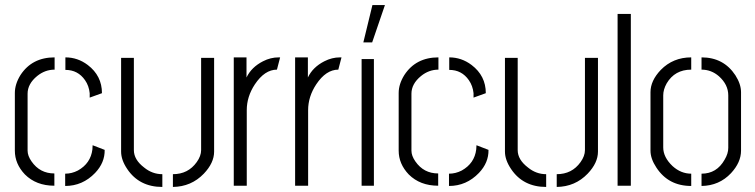

<svg xmlns="http://www.w3.org/2000/svg" viewBox="-20 -739 3006 764"><path d="M39.1 -139.6Q39.1 -86.9 79.1 -44.9Q124 0 196.3 0V-48.8Q138.7 -48.8 105.5 -96.7Q89.8 -119.1 89.8 -139.6V-366.2Q89.8 -405.3 127.9 -436.5Q159.2 -461.9 197.3 -461.9V-510.7Q107.4 -510.7 61.5 -440.4Q39.1 -404.3 39.1 -369.1ZM240.2 -460.9Q290 -460.9 318.4 -419.9Q334 -397.5 336.9 -368.2V-350.6L385.7 -368.2Q385.7 -437.5 329.1 -480.5Q289.1 -510.7 240.2 -510.7ZM239.3 1Q308.6 1 358.4 -50.8Q397.5 -91.8 396.5 -142.6L348.6 -161.1Q348.6 -159.2 348.1 -152.8Q347.7 -146.5 347.7 -144.5Q340.8 -88.9 290 -60.5Q265.6 -47.9 239.3 -47.9Z M461.9 -135.7V-508.8H512.7V-141.6Q512.7 -103.5 553.7 -72.3Q585.9 -45.9 626 -45.9V4.9Q534.2 4.9 486.3 -66.4Q461.9 -102.5 461.9 -135.7ZM668 4.9V-45.9Q728.5 -45.9 762.7 -93.8Q780.3 -118.2 780.3 -141.6V-508.8H832V-135.7Q832 -90.8 791 -47.9Q741.2 3.9 668 4.9Z M910.2 0V-510.7H960.9V-430.7Q980.5 -471.7 1026.4 -495.1Q1056.6 -510.7 1088.9 -510.7H1094.7L1082 -461.9Q1033.2 -461.9 994.1 -403.3Q961.9 -354.5 961.9 -300.8V0Z M1154.3 0V-510.7H1205.1V-430.7Q1224.6 -471.7 1270.5 -495.1Q1300.8 -510.7 1333 -510.7H1338.9L1326.2 -461.9Q1277.3 -461.9 1238.3 -403.3Q1206.1 -354.5 1206.1 -300.8V0Z M1425.8 -570.3 1461.9 -718.8H1511.7L1460.9 -570.3ZM1418.9 0V-503.9H1467.8V0Z M1566.4 -139.6Q1566.4 -86.9 1606.4 -44.9Q1651.4 0 1723.6 0V-48.8Q1666 -48.8 1632.8 -96.7Q1617.2 -119.1 1617.2 -139.6V-366.2Q1617.2 -405.3 1655.3 -436.5Q1686.5 -461.9 1724.6 -461.9V-510.7Q1634.8 -510.7 1588.9 -440.4Q1566.4 -404.3 1566.4 -369.1ZM1767.6 -460.9Q1817.4 -460.9 1845.7 -419.9Q1861.3 -397.5 1864.3 -368.2V-350.6L1913.1 -368.2Q1913.1 -437.5 1856.4 -480.5Q1816.4 -510.7 1767.6 -510.7ZM1766.6 1Q1835.9 1 1885.7 -50.8Q1924.8 -91.8 1923.8 -142.6L1876 -161.1Q1876 -159.2 1875.5 -152.8Q1875 -146.5 1875 -144.5Q1868.2 -88.9 1817.4 -60.5Q1793 -47.9 1766.6 -47.9Z M1989.3 -135.7V-508.8H2040V-141.6Q2040 -103.5 2081.1 -72.3Q2113.3 -45.9 2153.3 -45.9V4.9Q2061.5 4.9 2013.7 -66.4Q1989.3 -102.5 1989.3 -135.7ZM2195.3 4.9V-45.9Q2255.9 -45.9 2290 -93.8Q2307.6 -118.2 2307.6 -141.6V-508.8H2359.4V-135.7Q2359.4 -90.8 2318.4 -47.9Q2268.6 3.9 2195.3 4.9Z M2437.5 0V-683.6H2490.2V0Z M2568.4 -139.6V-372.1Q2568.4 -418 2609.4 -460.9Q2658.2 -510.7 2730.5 -510.7V-461.9Q2665 -461.9 2632.8 -407.2Q2619.1 -382.8 2619.1 -359.4V-152.3Q2619.1 -113.3 2656.2 -78.1Q2689.5 -47.9 2730.5 -47.9V1Q2639.6 1 2591.8 -72.3Q2568.4 -107.4 2568.4 -139.6ZM2771.5 1V-47.9Q2832 -47.9 2863.3 -103.5Q2877.9 -127.9 2877.9 -150.4V-359.4Q2877.9 -402.3 2840.8 -435.5Q2810.5 -461.9 2771.5 -461.9V-510.7Q2859.4 -510.7 2906.2 -439.5Q2928.7 -404.3 2928.7 -372.1V-139.6Q2928.7 -92.8 2888.7 -49.8Q2841.8 0 2771.5 1Z"/></svg>

Font: Post No Bills Colombo
Style: Regular
Weight: 500
Designer: Kosala Senevirathne, Siva Puranthara, Lasantha Premarathna, Tharique Azeez
Foundry: Mooniak
Version: Version 1.220 ; ttfautohint (v1.5)